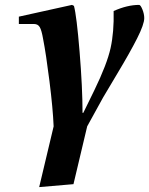

<svg xmlns="http://www.w3.org/2000/svg" viewBox="-20 -522 609 784"><path d="M57 -424V-454L274 -502L282 -498Q293 -457 305 -310.5Q317 -164 317 -61H320L365 -153Q417 -260 431.5 -325.5Q446 -391 444 -477Q500 -502 548 -502Q554 -502 561.5 -483.5Q569 -465 569 -448Q569 -423 540 -365.5Q511 -308 459 -221.5Q407 -135 401 -124L336 -6L280 230L140 242L199 -6Q196 -79 182 -190.5Q168 -302 156 -363Q150 -398 142.5 -411Q135 -424 119 -424Z"/></svg>

Font: Lingua Franca
Style: Bold Italic
Weight: 700
Italic angle: -13°
Version: Version 1.19